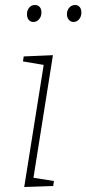

<svg xmlns="http://www.w3.org/2000/svg" viewBox="-20 -747 346 769"><path d="M88 -690Q88 -706 97 -716.5Q106 -727 120 -727Q132 -727 139 -719Q146 -711 146 -697Q146 -681 136.5 -670Q127 -659 114 -659Q102 -659 95 -667.5Q88 -676 88 -690ZM306 -697Q306 -681 297 -670Q288 -659 274 -659Q263 -659 255.5 -668Q248 -677 248 -690Q248 -706 257.5 -716.5Q267 -727 281 -727Q292 -727 299 -719Q306 -711 306 -697ZM75 -521 192 -526 114 -35 196 -22 193 -2 77 2 155 -487 72 -501Z"/></svg>

Font: Bitter Pro ExtraLight
Style: Italic
Weight: 275
Italic angle: -9°
Designer: Sol Matas, and Bitter project Authors
Foundry: Sol Matas
Version: Version 1.010